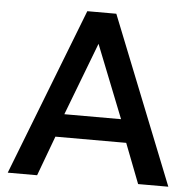

<svg xmlns="http://www.w3.org/2000/svg" viewBox="-51 -751 796 801"><g transform="rotate(5 347.0 -350.0)"><path d="M10.5 0 282.5 -700H404L683 0H556.5L492 -167H195.5L133.5 0ZM224.5 -263.5H462L341 -568.5Z"/></g></svg>

Font: Geologica EX
Style: Regular
Weight: 400
Designer: Sindre Bremnes, Frode Helland
Foundry: Monokrom Skriftforlag AS
Version: Version 1.010;gftools[0.9.28]